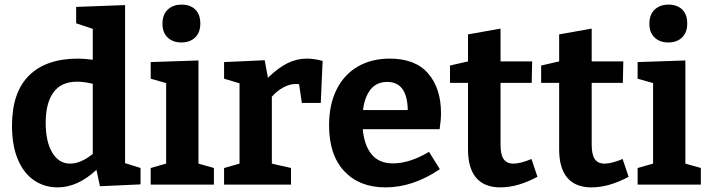

<svg xmlns="http://www.w3.org/2000/svg" viewBox="-20 -800 3072 832"><path d="M522 -93 589 -72V-1L413 7L398 -64Q316 12 230 12Q172 12 127 -19Q82 -50 57 -110Q32 -170 32 -255Q32 -400 106 -473Q180 -546 318 -546Q345 -546 382 -541V-675L310 -699V-770L522 -778ZM284 -91Q330 -91 382 -133V-437Q344 -446 314 -446Q245 -446 211.5 -399.5Q178 -353 178 -268Q178 -186 206.5 -138.5Q235 -91 284 -91Z M840 -538V-91L907 -72V0H633V-72L700 -91V-440L633 -459V-531ZM684 -697Q684 -737 707 -758.5Q730 -780 767 -780Q804 -780 826 -759Q848 -738 848 -698Q848 -659 825.5 -637.5Q803 -616 766 -616Q729 -616 706.5 -637.5Q684 -659 684 -697Z M1378 -536 1370 -354H1288L1276 -435Q1272 -436 1261 -436Q1235 -436 1207.5 -421Q1180 -406 1158 -381V-91L1241 -72V0H951V-72L1018 -91V-439L951 -459V-531L1127 -539L1141 -463Q1184 -505 1224.5 -525.5Q1265 -546 1310 -546Q1341 -546 1378 -536Z M1839 -142 1886 -67Q1770 12 1650 12Q1538 12 1472 -58Q1406 -128 1406 -257Q1406 -346 1438 -411Q1470 -476 1529.5 -511Q1589 -546 1669 -546Q1780 -546 1835.5 -481.5Q1891 -417 1891 -310Q1891 -279 1885 -240H1552Q1558 -171 1590 -131.5Q1622 -92 1683 -92Q1755 -92 1839 -142ZM1553 -323H1747Q1745 -445 1658 -445Q1612 -445 1586 -412.5Q1560 -380 1553 -323Z M2309 -34Q2224 12 2148 12Q2079 12 2043.5 -29.5Q2008 -71 2008 -153V-441H1930V-516L2008 -534V-651L2149 -676V-534H2286L2284 -441H2149V-172Q2149 -130 2162.5 -110.5Q2176 -91 2205 -91Q2235 -91 2283 -111Z M2704 -34Q2619 12 2543 12Q2474 12 2438.5 -29.5Q2403 -71 2403 -153V-441H2325V-516L2403 -534V-651L2544 -676V-534H2681L2679 -441H2544V-172Q2544 -130 2557.5 -110.5Q2571 -91 2600 -91Q2630 -91 2678 -111Z M2950 -538V-91L3017 -72V0H2743V-72L2810 -91V-440L2743 -459V-531ZM2794 -697Q2794 -737 2817 -758.5Q2840 -780 2877 -780Q2914 -780 2936 -759Q2958 -738 2958 -698Q2958 -659 2935.5 -637.5Q2913 -616 2876 -616Q2839 -616 2816.5 -637.5Q2794 -659 2794 -697Z"/></svg>

Font: Bitter Pro
Style: Bold
Weight: 700
Designer: Sol Matas, and Bitter project Authors
Foundry: Sol Matas
Version: Version 1.010